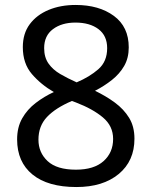

<svg xmlns="http://www.w3.org/2000/svg" viewBox="-20 -744 612 774"><path d="M285 -724Q379 -724 439 -680Q499 -636 499 -553Q499 -510 480.5 -478Q462 -446 431 -421.5Q400 -397 363 -378Q407 -357 443 -330.5Q479 -304 500.5 -269Q522 -234 522 -185Q522 -95 458.5 -42.5Q395 10 288 10Q173 10 111 -40.5Q49 -91 49 -182Q49 -231 69.5 -267Q90 -303 124 -329Q158 -355 197 -373Q145 -403 108.5 -445.5Q72 -488 72 -554Q72 -609 100 -646.5Q128 -684 176 -704Q224 -724 285 -724ZM284 -653Q229 -653 193.5 -626.5Q158 -600 158 -550Q158 -513 175.5 -488Q193 -463 223 -445.5Q253 -428 289 -412Q341 -434 376.5 -465Q412 -496 412 -550Q412 -600 377 -626.5Q342 -653 284 -653ZM135 -181Q135 -129 172 -94.5Q209 -60 286 -60Q359 -60 397.5 -94.5Q436 -129 436 -184Q436 -236 395 -270.5Q354 -305 286 -331L270 -337Q204 -309 169.5 -272.5Q135 -236 135 -181Z"/></svg>

Font: Noto Znamenny Musical Notation
Style: Regular
Weight: 400
Version: Version 1.003; ttfautohint (v1.8.4.7-5d5b)